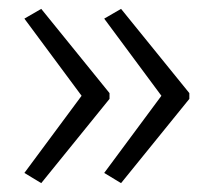

<svg xmlns="http://www.w3.org/2000/svg" viewBox="-20 -488 481 433"><path d="M407 -265 253 -75 215 -98 344 -272 215 -446 253 -468 407 -278ZM227 -265 73 -75 35 -98 164 -272 35 -446 73 -468 227 -278Z"/></svg>

Font: Noto Sans Arabic UI SmCn Lt
Style: Regular
Weight: 300
Width: 4
Designer: Monotype Design Team, Nadine Chahine and Nizar Qandah
Foundry: Monotype Imaging Inc.
Version: Version 2.010; ttfautohint (v1.8.4.7-5d5b)